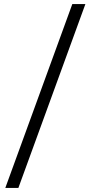

<svg xmlns="http://www.w3.org/2000/svg" viewBox="-20 -825 444 940"><path d="M6 95 334 -805H398L70 95Z"/></svg>

Font: Platypi Light
Style: Regular
Weight: 400
Version: Version 1.200